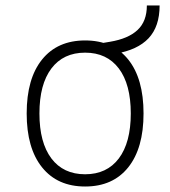

<svg xmlns="http://www.w3.org/2000/svg" viewBox="-20 -676 626 706"><path d="M293 9.8Q191.4 9.8 134.8 -60.5Q78.1 -130.9 78.1 -258.8Q78.1 -387.2 134.8 -457.3Q191.4 -527.3 293 -527.3Q395 -527.3 451.4 -457.3Q507.8 -387.2 507.8 -258.8Q507.8 -130.9 451.4 -60.5Q395 9.8 293 9.8ZM293 -35.2Q373 -35.2 417 -93.5Q460.9 -151.9 460.9 -258.8Q460.9 -365.7 417 -424.1Q373 -482.4 293 -482.4Q212.9 -482.4 168.9 -424.1Q125 -365.7 125 -258.8Q125 -151.9 168.9 -93.5Q212.9 -35.2 293 -35.2ZM375 -473.6 355.5 -517.6 384.8 -522.5Q451.7 -533.7 485.8 -565.7Q520 -597.7 520 -655.8H566.9Q566.9 -578.6 526.4 -535.4Q485.8 -492.2 404.3 -478.5Z"/></svg>

Font: Cascadia Mono ExtraLight
Style: Regular
Weight: 200
Monospace: yes
Designer: Aaron Bell
Foundry: Saja Typeworks
Version: Version 2404.023; ttfautohint (v1.8.4)